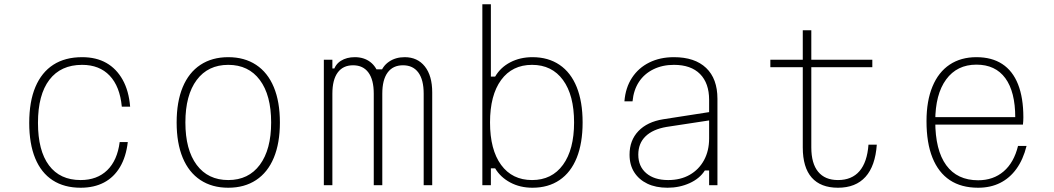

<svg xmlns="http://www.w3.org/2000/svg" viewBox="-20 -868 4940 900"><path d="M358 12Q281 12 227 -23Q173 -58 145 -126Q117 -194 117 -292Q117 -392 146 -460.5Q175 -529 230 -564.5Q285 -600 365 -600Q431 -600 478.5 -573Q526 -546 555 -494Q584 -442 590 -368H551Q542 -463 494 -513.5Q446 -564 365 -564Q265 -564 211.5 -494Q158 -424 158 -292Q158 -162 209.5 -93Q261 -24 358 -24Q435 -24 482.5 -70Q530 -116 541 -202H579Q571 -133 542.5 -85Q514 -37 467.5 -12.5Q421 12 358 12Z M1050 12Q974 12 919.5 -24Q865 -60 836.5 -128.5Q808 -197 808 -294Q808 -391 836.5 -459.5Q865 -528 919.5 -564Q974 -600 1050 -600Q1126 -600 1180.5 -564Q1235 -528 1263.5 -459.5Q1292 -391 1292 -294Q1292 -197 1263.5 -128.5Q1235 -60 1180.5 -24Q1126 12 1050 12ZM1050 -24Q1145 -24 1198 -95.5Q1251 -167 1251 -294Q1251 -422 1198 -493Q1145 -564 1050 -564Q955 -564 902 -493Q849 -422 849 -294Q849 -166 902 -95Q955 -24 1050 -24Z M1498 -588H1538V-547H1570L1543 -534Q1551 -566 1578 -583Q1605 -600 1643 -600Q1686 -600 1715.5 -577.5Q1745 -555 1756 -514L1730 -543H1789L1762 -520Q1772 -557 1803 -578.5Q1834 -600 1877 -600Q1937 -600 1971.5 -556.5Q2006 -513 2006 -435V0H1966V-429Q1966 -494 1941 -528Q1916 -562 1869 -562Q1822 -562 1797 -528Q1772 -494 1772 -429V0H1732V-429Q1732 -494 1707 -528Q1682 -562 1635 -562Q1588 -562 1563 -528Q1538 -494 1538 -429V0H1498Z M2476 12Q2418 12 2372 -12.5Q2326 -37 2301 -79H2281V0H2241V-848H2281V-509H2301Q2326 -552 2372 -576Q2418 -600 2476 -600Q2550 -600 2603 -564Q2656 -528 2683.5 -459.5Q2711 -391 2711 -294Q2711 -197 2683.5 -128.5Q2656 -60 2603 -24Q2550 12 2476 12ZM2474 -24Q2567 -24 2619 -95.5Q2671 -167 2671 -294Q2671 -422 2619 -493Q2567 -564 2474 -564Q2381 -564 2329 -493Q2277 -422 2277 -294Q2277 -166 2329 -95Q2381 -24 2474 -24Z M3314 -344V-305L3104 -273Q3040 -262 3006 -229Q2972 -196 2972 -143Q2972 -88 3009.5 -56Q3047 -24 3112 -24Q3170 -24 3213 -48.5Q3256 -73 3280 -117Q3304 -161 3304 -219V-400Q3304 -478 3261.5 -521Q3219 -564 3139 -564Q3085 -564 3042.5 -543Q3000 -522 2975 -484Q2950 -446 2945 -393H2907Q2912 -457 2942.5 -503.5Q2973 -550 3023.5 -575Q3074 -600 3139 -600Q3237 -600 3290 -549.5Q3343 -499 3343 -405V0H3304V-69H3284Q3260 -31 3212.5 -9.5Q3165 12 3109 12Q3054 12 3014.5 -7Q2975 -26 2953 -60.5Q2931 -95 2931 -143Q2931 -210 2972.5 -253.5Q3014 -297 3089 -309Z M3783 -726V-588H4069V-553H3783V-177Q3783 -102 3815 -63Q3847 -24 3908 -24Q3973 -24 4009 -66Q4045 -108 4051 -190H4090Q4083 -90 4037 -39Q3991 12 3908 12Q3827 12 3785 -35.5Q3743 -83 3743 -177V-553H3591V-588H3743V-726Z M4350 -319H4753L4739 -317Q4739 -438 4692.5 -501.5Q4646 -565 4557 -565Q4466 -565 4415 -495.5Q4364 -426 4364 -300Q4364 -164 4415.5 -93.5Q4467 -23 4565 -23Q4636 -23 4684.5 -64.5Q4733 -106 4752 -184H4792Q4776 -120 4744.5 -76.5Q4713 -33 4668 -10.5Q4623 12 4565 12Q4486 12 4432.5 -23.5Q4379 -59 4351 -128.5Q4323 -198 4323 -300Q4323 -395 4351 -462.5Q4379 -530 4431.5 -565Q4484 -600 4557 -600Q4629 -600 4678 -568Q4727 -536 4752 -473Q4777 -410 4777 -318Q4777 -310 4776.5 -301Q4776 -292 4775 -284H4350Z"/></svg>

Font: Martian Mono SemiExpanded Thin
Style: Regular
Weight: 250
Monospace: yes
Version: Version 0.930